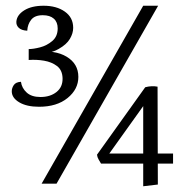

<svg xmlns="http://www.w3.org/2000/svg" viewBox="-20 -640 640 669"><path d="M531 -620 177 0H125L479 -620ZM132 -620Q177 -620 206 -599.5Q235 -579 235 -543Q235 -524 223.5 -504.5Q212 -485 184.5 -469.5Q157 -454 110 -448L107 -458Q171 -467 212 -442.5Q253 -418 253 -372Q253 -329 215.5 -298.5Q178 -268 116 -268Q73 -268 47 -283.5Q21 -299 21 -322Q21 -333 28 -343.5Q35 -354 53 -355Q56 -333 73 -317.5Q90 -302 121 -302Q155 -302 177 -319.5Q199 -337 198 -368Q197 -396 178.5 -410Q160 -424 133.5 -428.5Q107 -433 80 -431V-469Q96 -469 119.5 -475Q143 -481 162 -497Q181 -513 181 -541Q181 -563 167.5 -575Q154 -587 129 -587Q101 -587 88.5 -571Q76 -555 75 -533Q55 -534 45.5 -543Q36 -552 37 -565Q39 -588 64.5 -604Q90 -620 132 -620ZM529 -338 530 3 479 9V-304L516 -322L353 -94L336 -105H583V-70H332Q328 -77 323.5 -84.5Q319 -92 318 -101L486 -336Q497 -339 508 -339.5Q519 -340 529 -338Z"/></svg>

Font: Karma Variable Light
Style: Regular
Weight: 300
Designer: Joana Correia
Foundry: Indian Type Foundry
Version: Version 3.000